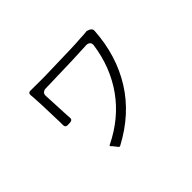

<svg xmlns="http://www.w3.org/2000/svg" viewBox="-123 -986 1245 1245"><g transform="rotate(-45 500.0 -363.5)"><path d="M368 -29 346 -57 337 -66Q330 -73 339 -77Q503 -157 600 -293Q697 -429 722 -607Q724 -623 715 -632.5Q706 -642 689 -642L552 -636L301 -629Q287 -628 278 -619Q269 -610 270 -596L279 -408Q280 -401 280 -395.5Q280 -390 281 -385Q283 -363 260 -361L238 -360Q227 -359 221 -365Q215 -371 215 -382V-406L210 -568L206 -644Q205 -650 205 -656Q205 -662 204 -667Q203 -678 208.5 -684Q214 -690 225 -689H268Q311 -688 366 -689L592 -695Q619 -696 643.5 -697Q668 -698 690 -700Q707 -701 722 -701.5Q737 -702 748 -704Q752 -705 756.5 -704Q761 -703 765 -701L775 -697Q794 -687 792 -668Q778 -454 675.5 -290Q573 -126 383 -25Q374 -20 368 -29Z"/></g></svg>

Font: Higure Gothic
Style: Regular
Weight: 400
Designer: Yoshimichi Ohira
Foundry: Positype
Version: Version 1.000